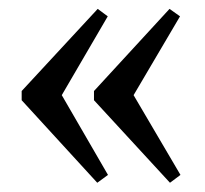

<svg xmlns="http://www.w3.org/2000/svg" viewBox="-20 -426 457 428"><path d="M358.9 -18.6 189.5 -202.6V-223.1L357.9 -406.2L381.3 -389.6L277.8 -213.9L382.3 -36.1ZM196.8 -18.6 28.3 -202.6V-223.1L197.8 -406.2L220.2 -389.6L117.7 -213.9L220.7 -36.1Z"/></svg>

Font: Elstob 6pt Medium
Style: Regular
Weight: 500
Designer: Peter S. Baker
Version: Version 1.015